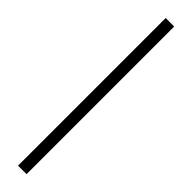

<svg xmlns="http://www.w3.org/2000/svg" viewBox="-336 -766 878 878"><g transform="rotate(45 103.5 -326.5)"><path d="M76 -804H131V151H76Z"/></g></svg>

Font: Khand
Style: Regular
Weight: 400
Designer: Devanagari: Sanchit Sawaria, Jyotish Sonowal; Latin: Satya Rajpurohit
Foundry: Indian Type Foundry
Version: Version 1.101;PS 1.0;hotconv 1.0.78;makeotf.lib2.5.61930; tt